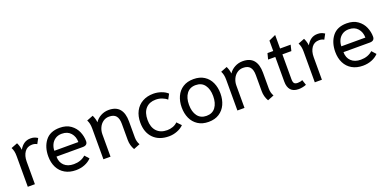

<svg xmlns="http://www.w3.org/2000/svg" viewBox="-8 -1384 4304 2133"><g transform="rotate(-20 2143.5 -317.5)"><path d="M67 -363Q67 -397 61.5 -421Q56 -445 45 -466L120 -495Q128 -480 135.5 -456.5Q143 -433 145 -409Q170 -452 202 -473.5Q234 -495 278 -495Q302 -495 320.5 -489.5Q339 -484 361 -470L328 -409Q303 -424 271 -424Q213 -424 182 -380Q151 -336 151 -267V0H67Z M396 -239Q396 -349 452 -422Q508 -495 622 -495Q701 -495 752 -458Q803 -421 826 -366.5Q849 -312 849 -256Q849 -206 792 -206H481Q481 -140 522 -100.5Q563 -61 635 -61Q720 -61 775 -111L819 -62Q787 -28 739 -9Q691 10 635 10Q561 10 507 -21Q453 -52 424.5 -108.5Q396 -165 396 -239ZM765 -275Q765 -339 727.5 -382Q690 -425 622 -425Q576 -425 544 -403Q512 -381 496.5 -346.5Q481 -312 481 -275Z M1288 -109V-299Q1288 -363 1262.5 -393.5Q1237 -424 1181 -424Q1141 -424 1110 -402Q1079 -380 1062 -343Q1045 -306 1045 -264V0H961V-363Q961 -397 955.5 -421Q950 -445 939 -466L1014 -495Q1022 -480 1029.5 -456.5Q1037 -433 1039 -409Q1065 -449 1108.5 -472Q1152 -495 1202 -495Q1288 -495 1330 -444.5Q1372 -394 1372 -298V-109Q1372 -59 1395 -20L1320 10Q1288 -45 1288 -109Z M1485 -242Q1485 -319 1515 -376Q1545 -433 1600.5 -464Q1656 -495 1729 -495Q1777 -495 1822.5 -479Q1868 -463 1896 -436L1864 -376Q1842 -397 1806.5 -410.5Q1771 -424 1732 -424Q1657 -424 1614 -377Q1571 -330 1571 -242Q1571 -156 1615.5 -108.5Q1660 -61 1739 -61Q1774 -61 1807 -73Q1840 -85 1862 -108L1910 -58Q1880 -27 1832.5 -8.5Q1785 10 1735 10Q1619 10 1552 -57.5Q1485 -125 1485 -242Z M1975 -243Q1975 -314 2001 -371.5Q2027 -429 2078.5 -462Q2130 -495 2204 -495Q2278 -495 2329.5 -462Q2381 -429 2407 -371.5Q2433 -314 2433 -243Q2433 -171 2407 -114Q2381 -57 2329.5 -23.5Q2278 10 2204 10Q2130 10 2078.5 -23.5Q2027 -57 2001 -114Q1975 -171 1975 -243ZM2347 -243Q2347 -325 2310.5 -374.5Q2274 -424 2204 -424Q2135 -424 2098 -374.5Q2061 -325 2061 -243Q2061 -160 2098 -110.5Q2135 -61 2204 -61Q2274 -61 2310.5 -110.5Q2347 -160 2347 -243Z M2872 -109V-299Q2872 -363 2846.5 -393.5Q2821 -424 2765 -424Q2725 -424 2694 -402Q2663 -380 2646 -343Q2629 -306 2629 -264V0H2545V-363Q2545 -397 2539.5 -421Q2534 -445 2523 -466L2598 -495Q2606 -480 2613.5 -456.5Q2621 -433 2623 -409Q2649 -449 2692.5 -472Q2736 -495 2786 -495Q2872 -495 2914 -444.5Q2956 -394 2956 -298V-109Q2956 -59 2979 -20L2904 10Q2872 -45 2872 -109Z M3144 -123V-415H3059L3077 -485H3145V-608L3226 -645V-485H3351L3334 -415H3228V-122Q3228 -87 3239.5 -73Q3251 -59 3281 -59Q3313 -59 3337 -71L3358 -8Q3343 -1 3317 4.5Q3291 10 3268 10Q3205 10 3174.5 -24.5Q3144 -59 3144 -123Z M3460 -363Q3460 -397 3454.5 -421Q3449 -445 3438 -466L3513 -495Q3521 -480 3528.5 -456.5Q3536 -433 3538 -409Q3563 -452 3595 -473.5Q3627 -495 3671 -495Q3695 -495 3713.5 -489.5Q3732 -484 3754 -470L3721 -409Q3696 -424 3664 -424Q3606 -424 3575 -380Q3544 -336 3544 -267V0H3460Z M3789 -239Q3789 -349 3845 -422Q3901 -495 4015 -495Q4094 -495 4145 -458Q4196 -421 4219 -366.5Q4242 -312 4242 -256Q4242 -206 4185 -206H3874Q3874 -140 3915 -100.5Q3956 -61 4028 -61Q4113 -61 4168 -111L4212 -62Q4180 -28 4132 -9Q4084 10 4028 10Q3954 10 3900 -21Q3846 -52 3817.5 -108.5Q3789 -165 3789 -239ZM4158 -275Q4158 -339 4120.5 -382Q4083 -425 4015 -425Q3969 -425 3937 -403Q3905 -381 3889.5 -346.5Q3874 -312 3874 -275Z"/></g></svg>

Font: Niramit
Style: Regular
Weight: 400
Version: Version 1.000; ttfautohint (v1.6)